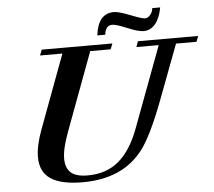

<svg xmlns="http://www.w3.org/2000/svg" viewBox="-56 -883 1068 957"><g transform="rotate(-5 478.0 -404.0)"><path d="M688 -710.9Q661.1 -710.9 607.4 -733.4Q553.7 -755.9 534.2 -755.9Q500.5 -755.9 495.1 -709.5H455.6Q468.3 -818.4 547.9 -818.4Q571.8 -818.4 628.7 -795.9Q685.5 -773.4 700.2 -773.4Q714.4 -773.4 726.6 -788.1Q738.8 -802.7 740.2 -821.3H779.8Q771 -770 747.1 -740.5Q723.1 -710.9 688 -710.9ZM319.8 13.2Q212.4 13.2 160.2 -21.7Q107.9 -56.6 107.9 -130.4Q107.9 -188 137.2 -266.1L274.4 -634.8H162.6L173.3 -663.1H526.9L515.6 -634.8H413.6L269 -246.1Q237.3 -161.1 237.3 -112.3Q237.3 -65.9 262.9 -42.2Q288.6 -18.6 347.2 -18.6Q440.9 -18.6 502.9 -70.8Q564.9 -123 604.5 -228.5L756.3 -634.8H644.5L654.8 -663.1H956.1L945.3 -634.8H842.8L739.3 -360.4Q673.8 -187.5 622.6 -120.6Q521 13.2 319.8 13.2Z"/></g></svg>

Font: Elstob
Style: Bold Italic
Weight: 700
Italic angle: -20°
Designer: Peter S. Baker
Version: Version 1.015